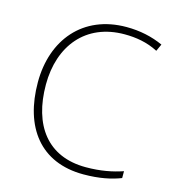

<svg xmlns="http://www.w3.org/2000/svg" viewBox="-109 -816 836 918"><g transform="rotate(15 309.0 -357.0)"><path d="M405 -688C461 -688 517 -679 571 -651L587 -686C532 -711 471 -724 405 -724C189 -724 63 -569 63 -360C63 -138 173 10 387 10C466 10 525 -3 571 -21V-55C521 -38 463 -26 389 -26C199 -26 103 -158 103 -359C103 -551 213 -688 405 -688Z"/></g></svg>

Font: Noto Sans Lao ExtraLight
Style: Regular
Weight: 200
Designer: Monotype Design Team
Foundry: Monotype Imaging Inc.
Version: Version 2.003